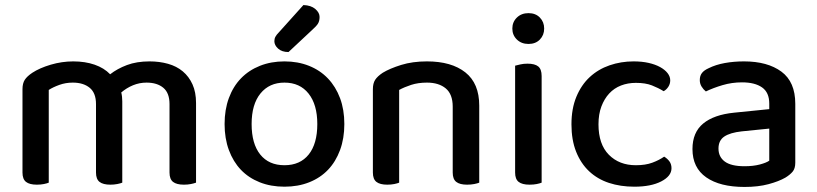

<svg xmlns="http://www.w3.org/2000/svg" viewBox="-20 -725 3233 760"><path d="M651 -313Q651 -357 626.5 -377.5Q602 -398 560 -398Q532 -398 506.5 -387.5Q481 -377 460 -359Q462 -351 463 -342Q464 -333 464 -324V-2Q457 1 444 3.5Q431 6 417 6Q388 6 374 -5Q360 -16 360 -42V-313Q360 -357 335 -377.5Q310 -398 268 -398Q240 -398 215 -389Q190 -380 173 -369V-2Q166 1 153.5 3.5Q141 6 126 6Q97 6 83 -5Q69 -16 69 -42V-372Q69 -395 78 -409Q87 -423 108 -437Q137 -456 181 -469Q225 -482 270 -482Q317 -482 354.5 -469Q392 -456 416 -431Q444 -453 482.5 -467.5Q521 -482 572 -482Q611 -482 645 -472.5Q679 -463 703.5 -442.5Q728 -422 742 -391Q756 -360 756 -317V-2Q748 1 735.5 3.5Q723 6 708 6Q679 6 665 -5Q651 -16 651 -42V-313Z M1343 -234Q1343 -177 1326 -131Q1309 -85 1278.5 -53Q1248 -21 1204 -3.5Q1160 14 1106 14Q1052 14 1008 -3.5Q964 -21 933.5 -53Q903 -85 886 -131Q869 -177 869 -234Q869 -291 886 -337Q903 -383 934 -415Q965 -447 1009 -464.5Q1053 -482 1106 -482Q1159 -482 1203 -464.5Q1247 -447 1278 -414.5Q1309 -382 1326 -336.5Q1343 -291 1343 -234ZM1106 -398Q1046 -398 1011 -355Q976 -312 976 -234Q976 -156 1010 -113.5Q1044 -71 1106 -71Q1168 -71 1202 -113.5Q1236 -156 1236 -234Q1236 -311 1201.5 -354.5Q1167 -398 1106 -398ZM1181 -705Q1211 -704 1228 -689.5Q1245 -675 1245 -658Q1245 -641 1238 -630.5Q1231 -620 1214 -605L1122 -519Q1096 -519 1081 -532.5Q1066 -546 1066 -562Q1066 -572 1070.5 -580Q1075 -588 1083 -596Z M1772 -303Q1772 -352 1744.5 -375Q1717 -398 1670 -398Q1635 -398 1607.5 -389Q1580 -380 1560 -369V-2Q1553 1 1540.5 3.5Q1528 6 1513 6Q1484 6 1470 -5Q1456 -16 1456 -42V-372Q1456 -395 1465 -409Q1474 -423 1495 -437Q1523 -454 1568 -468Q1613 -482 1670 -482Q1767 -482 1822 -438.5Q1877 -395 1877 -307V-2Q1870 1 1857 3.5Q1844 6 1829 6Q1800 6 1786 -5Q1772 -16 1772 -42V-303Z M2124 -2Q2117 1 2104.5 3.5Q2092 6 2076 6Q2047 6 2033 -5Q2019 -16 2019 -42V-465Q2027 -467 2039.5 -470Q2052 -473 2068 -473Q2097 -473 2110.5 -462Q2124 -451 2124 -424ZM2008 -612Q2008 -638 2026 -655.5Q2044 -673 2072 -673Q2100 -673 2117 -655.5Q2134 -638 2134 -612Q2134 -586 2117 -568.5Q2100 -551 2072 -551Q2044 -551 2026 -568.5Q2008 -586 2008 -612Z M2497 -397Q2465 -397 2438 -386.5Q2411 -376 2391.5 -355Q2372 -334 2360.5 -303.5Q2349 -273 2349 -233Q2349 -154 2390 -112.5Q2431 -71 2497 -71Q2535 -71 2562 -81Q2589 -91 2609 -105Q2622 -97 2630 -86Q2638 -75 2638 -59Q2638 -28 2597.5 -7Q2557 14 2491 14Q2436 14 2390.5 -1Q2345 -16 2312 -47Q2279 -78 2260.5 -124.5Q2242 -171 2242 -233Q2242 -295 2261.5 -342Q2281 -389 2314.5 -420Q2348 -451 2393 -466.5Q2438 -482 2488 -482Q2521 -482 2547.5 -476Q2574 -470 2593 -459.5Q2612 -449 2622.5 -435.5Q2633 -422 2633 -407Q2633 -393 2625.5 -381.5Q2618 -370 2607 -364Q2586 -377 2560.5 -387Q2535 -397 2497 -397Z M2927 -67Q2962 -67 2988 -74Q3014 -81 3025 -89V-216L2916 -205Q2870 -200 2847 -184.5Q2824 -169 2824 -137Q2824 -104 2849 -85.5Q2874 -67 2927 -67ZM2925 -482Q3018 -482 3073 -441.5Q3128 -401 3128 -314V-81Q3128 -58 3117.5 -45.5Q3107 -33 3089 -22Q3063 -7 3022 4Q2981 15 2927 15Q2830 15 2775.5 -23Q2721 -61 2721 -135Q2721 -201 2763.5 -236Q2806 -271 2886 -279L3025 -293V-315Q3025 -359 2996.5 -379Q2968 -399 2917 -399Q2877 -399 2840 -388Q2803 -377 2774 -363Q2764 -371 2757 -382.5Q2750 -394 2750 -408Q2750 -425 2758.5 -436Q2767 -447 2785 -455Q2813 -469 2849 -475.5Q2885 -482 2925 -482Z"/></svg>

Font: Baloo 2 Medium
Style: Regular
Weight: 500
Designer: Sarang Kulkarni and Ek Type
Foundry: Ek Type
Version: Version 1.640;hotconv 1.0.111;makeotfexe 2.5.65597; ttfautoh